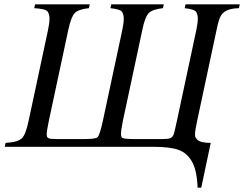

<svg xmlns="http://www.w3.org/2000/svg" viewBox="-20 -682 1134 892"><path d="M2 0 6 -18Q8 -19 25 -20Q62 -23 80.5 -38.5Q99 -54 113 -121L203 -542Q210 -575 210 -596Q210 -615 201.5 -628Q193 -641 139 -644L143 -662H397L393 -644Q344 -639 327 -621Q310 -603 297 -542L207 -121Q197 -73 197 -59Q197 -58 197.5 -51Q198 -44 205.5 -40Q213 -36 244 -36H373Q422 -36 432.5 -44Q443 -52 458 -121L548 -542Q555 -575 555 -595Q555 -612 548 -625.5Q541 -639 493 -644L497 -662H741L737 -644Q688 -639 670.5 -620.5Q653 -602 641 -542L551 -121Q542 -77 542 -58Q542 -50 546 -43Q550 -36 605 -36H736Q763 -36 772 -40.5Q781 -45 785.5 -54.5Q790 -64 802 -121L892 -542Q899 -575 899 -596Q899 -612 892 -625.5Q885 -639 838 -644L842 -662H1094L1090 -644Q1054 -643 1034 -633.5Q1014 -624 1004.5 -606Q995 -588 986 -542L896 -121Q886 -74 886 -59Q886 -57 886.5 -49.5Q887 -42 899.5 -30.5Q912 -19 959 -18L915 190H898Q895 109 872 69Q849 29 810 14.5Q771 0 690 0Z"/></svg>

Font: New Athena Unicode
Style: Italic
Weight: 400
Designer: J. Rusten 1997; rev. by R. Hancock 2001, 2002, rev. by D. Mastronarde 2002-2019
Foundry: Society for Classical Studies (formerly American Philological Association)
Version: Version 5.008